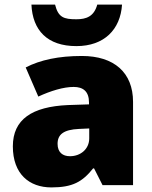

<svg xmlns="http://www.w3.org/2000/svg" viewBox="-20 -807 663 837"><path d="M512 -787H404C390 -735 356 -723 313 -723C258 -723 234 -731 220 -787H117C122 -675 186 -606 313 -606C434 -606 505 -678 512 -787ZM337 -563C236 -563 156 -546 92 -513L147 -386C201 -411 257 -428 301 -428C342 -428 368 -409 368 -360V-352L276 -349C120 -342 36 -287 36 -169C36 -48 108 10 204 10C296 10 339 -14 386 -73H390L427 0H560V-363C560 -491 477 -563 337 -563ZM369 -247V-204C369 -157 331 -126 285 -126C253 -126 231 -143 231 -180C231 -220 256 -242 325 -245Z"/></svg>

Font: Noto Sans UI Black
Style: Regular
Weight: 900
Designer: Monotype Design Team
Foundry: Monotype Imaging Inc.
Version: Version 1.901